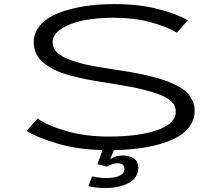

<svg xmlns="http://www.w3.org/2000/svg" viewBox="-20 -726 1090 942"><path d="M505.5 91.5 458 79.5 483 10.5Q360 7 264.5 -20.8Q169 -48.5 110 -83L164.5 -144.5Q211.5 -110.5 304.8 -83.2Q398 -56 514 -56Q664 -56 753.2 -88.2Q842.5 -120.5 842.5 -178Q842.5 -206 821.8 -227.2Q801 -248.5 754.8 -265Q708.5 -281.5 650.5 -293.8Q592.5 -306 502.5 -320Q446.5 -328.5 403.2 -337Q360 -345.5 317.5 -357.5Q275 -369.5 245.2 -384.8Q215.5 -400 192 -419.2Q168.5 -438.5 157 -463.8Q145.5 -489 145.5 -519.5Q145.5 -566 177.2 -602.2Q209 -638.5 264.2 -660.8Q319.5 -683 389.5 -694.5Q459.5 -706 540 -706Q658 -706 751 -682.8Q844 -659.5 901.5 -626.5L848 -565.5Q799 -595 719 -617Q639 -639 535.5 -639Q457.5 -639 391.5 -626.2Q325.5 -613.5 281.8 -585.2Q238 -557 238 -518.5Q238 -491.5 258.2 -470.5Q278.5 -449.5 318.8 -434Q359 -418.5 408.8 -407.8Q458.5 -397 528 -387Q582 -379 623 -371.8Q664 -364.5 708.5 -354.2Q753 -344 784.8 -333Q816.5 -322 846.5 -306.8Q876.5 -291.5 894.8 -273.8Q913 -256 924 -233Q935 -210 935 -183Q935 -135.5 905.2 -99Q875.5 -62.5 821.5 -39.2Q767.5 -16 696.5 -3.5Q625.5 9 539 10.5L520.5 55Q547 37 582.5 37Q614.5 37 636.5 51.2Q658.5 65.5 658.5 95.5Q658.5 146.5 612 171.5Q565.5 196.5 495 196.5Q450.5 196.5 414 187.5L431.5 139.5Q469 147.5 501 147.5Q541.5 147.5 566 136.5Q590.5 125.5 590.5 102.5Q590.5 75 556.5 75Q544 75 528.8 80.2Q513.5 85.5 505.5 91.5Z"/></svg>

Font: League Mono Extended Light
Style: Regular
Weight: 300
Width: 9
Designer: Tyler Finck
Foundry: The League of Moveable Type / Tyler Finck
Version: Version 2.210